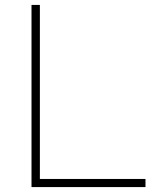

<svg xmlns="http://www.w3.org/2000/svg" viewBox="-20 -760 622 780"><path d="M108 0V-740H142V-33H571V0Z"/></svg>

Font: Encode Sans Exp Th
Style: Regular
Weight: 100
Width: 7
Designer: Multiple Designers
Foundry: Impallari Type
Version: Version 3.002; ttfautohint (v1.8.3) -l 8 -r 50 -G 200 -x 14 